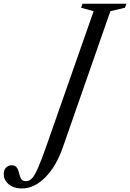

<svg xmlns="http://www.w3.org/2000/svg" viewBox="-242 -782 714 1055"><path d="M-122 253.5Q-152.5 253.5 -174.8 242.8Q-197 232 -209.2 214.2Q-221.5 196.5 -221.5 175.5Q-221.5 151.5 -208.5 138.8Q-195.5 126 -179 126Q-161.5 126 -153 134.8Q-144.5 143.5 -140.8 156.5Q-137 169.5 -133.5 182.8Q-130 196 -122.5 204.8Q-115 213.5 -98.5 213.5Q-80.5 213.5 -65.2 196.8Q-50 180 -32.5 139.2Q-15 98.5 10.5 27L272.5 -720.5L203.5 -739.5L211.5 -761.5H453L444.5 -739.5L364.5 -720.5L103.5 27Q67 132 6.5 192.8Q-54 253.5 -122 253.5Z"/></svg>

Font: Libre Caslon Condensed
Style: Italic
Weight: 400
Italic angle: -22.583°
Designer: Pablo Impallari, Rodrigo Fuenzalida, Katja Schimmel, Ertekin Erdin
Foundry: Pablo Impallari, Rodrigo Fuenzalida
Version: Version 2.000;gftools[0.9.33]